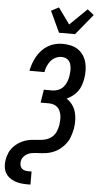

<svg xmlns="http://www.w3.org/2000/svg" viewBox="-83 -1030 656 1286"><g transform="rotate(5 245.0 -386.5)"><path d="M275 -815 209 -957 260 -984 338 -876 453 -988 496 -953 383 -815ZM150 215Q127 215 105.5 212Q84 209 64.5 201.5Q45 194 28.5 180.5Q12 167 2.5 148.5Q-7 130 -9 108Q-11 86 -7 64Q-3 41 6 19Q15 -3 31 -21.5Q47 -40 68 -53.5Q89 -67 111 -74.5Q133 -82 156 -84.5Q179 -87 201 -88Q223 -89 246.5 -95Q270 -101 289 -116.5Q308 -132 317.5 -154Q327 -176 331 -199Q333 -215 334 -231.5Q335 -248 332.5 -263.5Q330 -279 324 -293Q318 -307 307 -317.5Q296 -328 281 -333Q266 -338 250 -338H193L207 -426H264Q284 -426 304 -434Q324 -442 338 -458Q352 -474 359.5 -494Q367 -514 370 -533Q372 -547 373 -561Q374 -575 372.5 -588.5Q371 -602 367 -614.5Q363 -627 354 -636.5Q345 -646 332.5 -650.5Q320 -655 306 -655Q286 -655 266.5 -645.5Q247 -636 233.5 -619.5Q220 -603 212 -583.5Q204 -564 201 -544H100Q105 -569 113.5 -593.5Q122 -618 135 -641Q148 -664 166.5 -684Q185 -704 208 -717.5Q231 -731 256 -737Q281 -743 306 -743Q334 -743 361 -737Q388 -731 409.5 -716.5Q431 -702 446 -680Q461 -658 467.5 -632Q474 -606 474.5 -578Q475 -550 470 -522Q466 -500 458.5 -478Q451 -456 437 -437Q423 -418 403.5 -403.5Q384 -389 364 -380Q386 -366 402.5 -344Q419 -322 426.5 -295.5Q434 -269 434.5 -240Q435 -211 430 -182Q427 -167 422.5 -151Q418 -135 412 -120Q406 -105 396.5 -91Q387 -77 375.5 -65Q364 -53 350.5 -42.5Q337 -32 322.5 -24.5Q308 -17 292 -12Q276 -7 260 -4.5Q244 -2 228.5 -1Q213 0 197.5 0.5Q182 1 166 3.5Q150 6 135 13.5Q120 21 109 34.5Q98 48 95 64Q93 77 95 89.5Q97 102 105 111Q113 120 125 123.5Q137 127 150 127H173V215Z"/></g></svg>

Font: Iosevka Curly Semibold
Style: Italic
Weight: 600
Italic angle: -9°
Monospace: yes
Designer: Belleve Invis
Foundry: Belleve Invis
Version: Version 22.1.2; ttfautohint (v1.8.4)